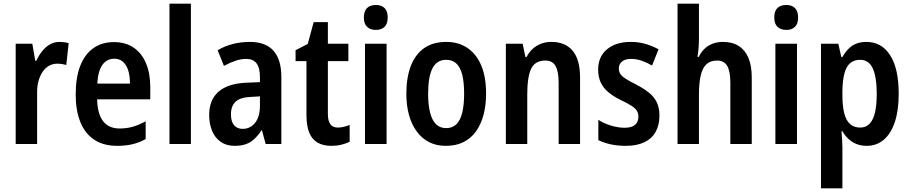

<svg xmlns="http://www.w3.org/2000/svg" viewBox="-20 -780 4930 1040"><path d="M302 -553Q314 -553 326.5 -551.5Q339 -550 352 -546L339 -428Q329 -431 317 -433Q305 -435 290 -435Q267 -435 247 -424.5Q227 -414 212.5 -393.5Q198 -373 189.5 -344.5Q181 -316 181 -280V0H65V-543H155L171 -451H177Q190 -480 208.5 -503Q227 -526 250.5 -539.5Q274 -553 302 -553Z M597 -552Q660 -552 704 -522Q748 -492 771 -437Q794 -382 794 -308V-242H506Q508 -163 538.5 -123.5Q569 -84 628 -84Q666 -84 699.5 -93.5Q733 -103 769 -123V-27Q736 -8 698.5 1Q661 10 615 10Q540 10 490 -23.5Q440 -57 415 -119.5Q390 -182 390 -268Q390 -360 414.5 -423Q439 -486 485.5 -519Q532 -552 597 -552ZM599 -462Q559 -462 535 -429Q511 -396 507 -327H684Q684 -367 675 -397Q666 -427 647 -444.5Q628 -462 599 -462Z M1014 0H898V-760H1014Z M1334 -553Q1419 -553 1461.5 -505Q1504 -457 1504 -363V0H1419L1399 -74H1396Q1378 -46 1357.5 -27Q1337 -8 1311.5 1Q1286 10 1251 10Q1206 10 1175 -12Q1144 -34 1128.5 -72Q1113 -110 1113 -157Q1113 -240 1164.5 -284Q1216 -328 1315 -332L1388 -335V-361Q1388 -413 1369.5 -437Q1351 -461 1314 -461Q1286 -461 1256 -451Q1226 -441 1193 -423L1159 -508Q1196 -530 1240 -541.5Q1284 -553 1334 -553ZM1339 -255Q1282 -253 1256.5 -229.5Q1231 -206 1231 -161Q1231 -121 1248 -101.5Q1265 -82 1294 -82Q1336 -82 1362 -115Q1388 -148 1388 -208V-258Z M1810 -89Q1825 -89 1841.5 -93Q1858 -97 1874 -103V-12Q1853 -2 1828.5 4Q1804 10 1775 10Q1731 10 1701 -7Q1671 -24 1655.5 -60.5Q1640 -97 1640 -156V-449H1581V-508L1647 -542L1679 -660H1756V-543H1867V-449H1756V-163Q1756 -126 1769 -107.5Q1782 -89 1810 -89Z M2074 -543V0H1957V-543ZM2016 -753Q2047 -753 2063.5 -736Q2080 -719 2080 -685Q2080 -651 2063 -634.5Q2046 -618 2016 -618Q1986 -618 1968.5 -634.5Q1951 -651 1951 -685Q1951 -720 1968 -736.5Q1985 -753 2016 -753Z M2613 -272Q2613 -211 2599.5 -159.5Q2586 -108 2559.5 -70Q2533 -32 2492 -11Q2451 10 2395 10Q2343 10 2303.5 -10.5Q2264 -31 2236.5 -69Q2209 -107 2195 -158.5Q2181 -210 2181 -272Q2181 -359 2205 -422Q2229 -485 2277 -519Q2325 -553 2398 -553Q2463 -553 2511.5 -520.5Q2560 -488 2586.5 -426Q2613 -364 2613 -272ZM2299 -272Q2299 -212 2309.5 -170.5Q2320 -129 2341.5 -107.5Q2363 -86 2397 -86Q2431 -86 2452.5 -107.5Q2474 -129 2484 -170.5Q2494 -212 2494 -272Q2494 -333 2484 -374Q2474 -415 2452.5 -435.5Q2431 -456 2397 -456Q2346 -456 2322.5 -410Q2299 -364 2299 -272Z M2967 -553Q3042 -553 3082 -505Q3122 -457 3122 -360V0H3006V-331Q3006 -392 2989.5 -422Q2973 -452 2934 -452Q2879 -452 2857.5 -408.5Q2836 -365 2836 -268V0H2720V-543H2811L2826 -471H2832Q2846 -498 2866 -516Q2886 -534 2911.5 -543.5Q2937 -553 2967 -553Z M3552 -155Q3552 -102 3531 -65Q3510 -28 3469 -9Q3428 10 3370 10Q3326 10 3289 2Q3252 -6 3221 -21V-131Q3250 -112 3288.5 -100Q3327 -88 3363 -88Q3401 -88 3419.5 -103.5Q3438 -119 3438 -148Q3438 -165 3430.5 -178.5Q3423 -192 3402 -206Q3381 -220 3343 -238Q3304 -257 3276.5 -279.5Q3249 -302 3234.5 -332Q3220 -362 3220 -403Q3220 -473 3268 -513Q3316 -553 3397 -553Q3439 -553 3475.5 -542.5Q3512 -532 3547 -513L3512 -425Q3485 -441 3456 -451Q3427 -461 3399 -461Q3367 -461 3349.5 -447Q3332 -433 3332 -409Q3332 -392 3340 -379.5Q3348 -367 3369 -353.5Q3390 -340 3428 -321Q3466 -301 3494 -279Q3522 -257 3537 -227Q3552 -197 3552 -155Z M3766 -576Q3766 -547 3764 -520.5Q3762 -494 3758 -472H3765Q3778 -499 3797.5 -517Q3817 -535 3842 -544Q3867 -553 3896 -553Q3947 -553 3981.5 -531Q4016 -509 4034 -466.5Q4052 -424 4052 -360V0H3936V-331Q3936 -394 3919 -423Q3902 -452 3865 -452Q3828 -452 3806.5 -432Q3785 -412 3775.5 -371Q3766 -330 3766 -268V0H3650V-760H3766Z M4297 -543V0H4180V-543ZM4239 -753Q4270 -753 4286.5 -736Q4303 -719 4303 -685Q4303 -651 4286 -634.5Q4269 -618 4239 -618Q4209 -618 4191.5 -634.5Q4174 -651 4174 -685Q4174 -720 4191 -736.5Q4208 -753 4239 -753Z M4673 -553Q4755 -553 4801.5 -481Q4848 -409 4848 -272Q4848 -182 4827 -119Q4806 -56 4767 -23Q4728 10 4675 10Q4645 10 4620.5 0.5Q4596 -9 4576.5 -27Q4557 -45 4543 -69H4538Q4540 -45 4541.5 -22.5Q4543 0 4543 17V240H4427V-543H4521L4537 -471H4543Q4559 -499 4578 -517.5Q4597 -536 4620.5 -544.5Q4644 -553 4673 -553ZM4639 -456Q4606 -456 4585 -438Q4564 -420 4554 -382.5Q4544 -345 4543 -287V-265Q4543 -206 4553 -166.5Q4563 -127 4584.5 -108Q4606 -89 4640 -89Q4670 -89 4690 -109.5Q4710 -130 4719.5 -170.5Q4729 -211 4729 -271Q4729 -363 4707.5 -409.5Q4686 -456 4639 -456Z"/></svg>

Font: Noto Sans Khmer Condensed SemiBold
Style: Regular
Weight: 600
Width: 3
Designer: Danh Hong and the Monotype Design Team
Foundry: Monotype Imaging Inc.
Version: Version 2.004